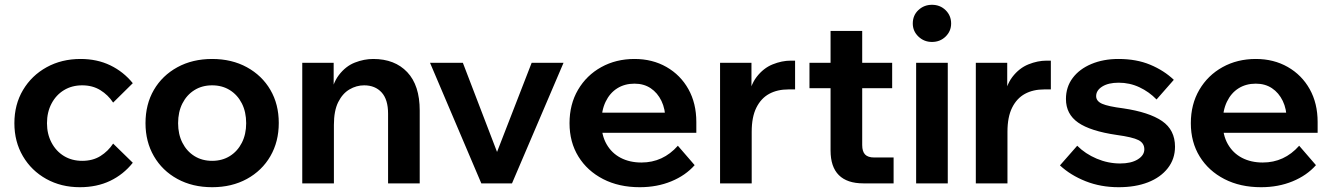

<svg xmlns="http://www.w3.org/2000/svg" viewBox="-20 -765 5558 801"><path d="M452 -166 534 -86Q495 -37 439.5 -10.5Q384 16 313 16Q235 16 173 -18.5Q111 -53 75.5 -113.5Q40 -174 40 -251Q40 -329 76 -389.5Q112 -450 174.5 -484.5Q237 -519 316 -519Q385 -519 440 -492.5Q495 -466 534 -418L452 -337Q431 -369 398.5 -389Q366 -409 323 -409Q280 -409 247 -389Q214 -369 195 -333Q176 -297 176 -251Q176 -206 195 -170Q214 -134 247 -114Q280 -94 323 -94Q367 -94 399 -114Q431 -134 452 -166Z M865 16Q783 16 720 -18.5Q657 -53 622 -113.5Q587 -174 587 -251Q587 -330 622 -390Q657 -450 720 -484.5Q783 -519 865 -519Q947 -519 1010 -484.5Q1073 -450 1108 -390Q1143 -330 1143 -252Q1143 -174 1108 -113.5Q1073 -53 1010 -18.5Q947 16 865 16ZM865 -94Q907 -94 939 -114Q971 -134 989 -169.5Q1007 -205 1007 -251Q1007 -298 989 -333.5Q971 -369 939 -389Q907 -409 865 -409Q823 -409 791 -389Q759 -369 741 -333.5Q723 -298 723 -251Q723 -205 741 -169.5Q759 -134 791 -114Q823 -94 865 -94Z M1731 0H1599V-291Q1599 -350 1572 -379.5Q1545 -409 1499 -409Q1467 -409 1438 -392Q1409 -375 1391 -339Q1373 -303 1373 -244V0H1241V-503H1372V-347H1356Q1365 -414 1393.5 -451.5Q1422 -489 1460.5 -504Q1499 -519 1537 -519Q1627 -519 1679 -464Q1731 -409 1731 -304Z M2116 0H1988L1774 -503H1911L2069 -91H2038L2198 -503H2331Z M2808 -157 2878 -76Q2840 -33 2780.5 -8.5Q2721 16 2649 16Q2562 16 2496 -18Q2430 -52 2393 -112Q2356 -172 2356 -251Q2356 -330 2391.5 -390.5Q2427 -451 2488.5 -485Q2550 -519 2627 -519Q2702 -519 2760.5 -485.5Q2819 -452 2852 -393Q2885 -334 2885 -256V-250H2756V-264Q2756 -310 2739.5 -344Q2723 -378 2694.5 -397Q2666 -416 2627 -416Q2586 -416 2555 -396.5Q2524 -377 2506.5 -340.5Q2489 -304 2489 -254Q2489 -201 2510.5 -163.5Q2532 -126 2569.5 -106.5Q2607 -87 2656 -87Q2746 -87 2808 -157ZM2885 -211H2441V-295H2869L2885 -256Z M3297 -512V-392H3270Q3223 -392 3189 -373.5Q3155 -355 3135.5 -316Q3116 -277 3116 -215V0H2984V-503H3115V-340H3099Q3108 -407 3136.5 -444Q3165 -481 3203.5 -496.5Q3242 -512 3279 -512Z M3708 0H3582Q3514 0 3479.5 -34.5Q3445 -69 3445 -137V-636H3577V-160Q3577 -133 3589 -120.5Q3601 -108 3627 -108H3708ZM3702 -397H3357V-503H3702Z M3934 0H3802V-503H3934ZM3868 -590Q3835 -590 3811.5 -612.5Q3788 -635 3788 -667Q3788 -701 3811.5 -723Q3835 -745 3868 -745Q3902 -745 3925 -722.5Q3948 -700 3948 -667Q3948 -635 3925 -612.5Q3902 -590 3868 -590Z M4364 -512V-392H4337Q4290 -392 4256 -373.5Q4222 -355 4202.5 -316Q4183 -277 4183 -215V0H4051V-503H4182V-340H4166Q4175 -407 4203.5 -444Q4232 -481 4270.5 -496.5Q4309 -512 4346 -512Z M4402 -75 4474 -157Q4508 -123 4555.5 -103Q4603 -83 4653 -83Q4699 -83 4726.5 -100Q4754 -117 4754 -142Q4754 -168 4729.5 -180.5Q4705 -193 4639 -202Q4529 -218 4478 -253.5Q4427 -289 4427 -352Q4427 -402 4455 -439.5Q4483 -477 4533 -498Q4583 -519 4646 -519Q4721 -519 4778.5 -495Q4836 -471 4877 -432L4805 -350Q4774 -382 4733.5 -401Q4693 -420 4647 -420Q4604 -420 4578.5 -404Q4553 -388 4553 -364Q4553 -343 4578 -332Q4603 -321 4666 -313Q4774 -297 4828 -260Q4882 -223 4882 -153Q4882 -102 4852 -63.5Q4822 -25 4769.5 -4.5Q4717 16 4647 16Q4572 16 4509 -9Q4446 -34 4402 -75Z M5400 -157 5470 -76Q5432 -33 5372.5 -8.5Q5313 16 5241 16Q5154 16 5088 -18Q5022 -52 4985 -112Q4948 -172 4948 -251Q4948 -330 4983.5 -390.5Q5019 -451 5080.5 -485Q5142 -519 5219 -519Q5294 -519 5352.5 -485.5Q5411 -452 5444 -393Q5477 -334 5477 -256V-250H5348V-264Q5348 -310 5331.5 -344Q5315 -378 5286.5 -397Q5258 -416 5219 -416Q5178 -416 5147 -396.5Q5116 -377 5098.5 -340.5Q5081 -304 5081 -254Q5081 -201 5102.5 -163.5Q5124 -126 5161.5 -106.5Q5199 -87 5248 -87Q5338 -87 5400 -157ZM5477 -211H5033V-295H5461L5477 -256Z"/></svg>

Font: Wix Madefor Display
Style: Bold
Weight: 700
Designer: Dalton Maag Ltd
Foundry: Dalton Maag Ltd
Version: Version 3.100